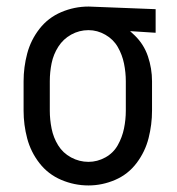

<svg xmlns="http://www.w3.org/2000/svg" viewBox="-20 -558 540 586"><path d="M250 8Q207 8 167 -9Q127 -26 100.5 -60Q74 -94 63 -135.5Q52 -177 52 -220V-310Q52 -353 63 -394.5Q74 -436 100.5 -470Q127 -504 167 -521Q207 -538 250 -538H251L455 -530V-458L377 -463Q384 -457 391 -450Q419 -423 431.5 -386Q444 -349 444 -310V-220Q444 -178 433.5 -136.5Q423 -95 397 -60.5Q371 -26 331.5 -9Q292 8 250 8ZM250 -64Q277 -64 301.5 -77.5Q326 -91 339.5 -115Q353 -139 358.5 -166Q364 -193 364 -220V-310Q364 -337 358.5 -364Q353 -391 339.5 -414.5Q326 -438 301.5 -452Q277 -466 250 -466Q222 -466 197.5 -452.5Q173 -439 158 -415.5Q143 -392 137.5 -365Q132 -338 132 -310V-220Q132 -193 137.5 -165.5Q143 -138 157.5 -114.5Q172 -91 197 -77.5Q222 -64 250 -64Z"/></svg>

Font: Iosevka SS08
Style: Regular
Weight: 400
Monospace: yes
Designer: Belleve Invis
Foundry: Belleve Invis
Version: 2.1.0; ttfautohint (v1.8.2)